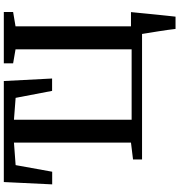

<svg xmlns="http://www.w3.org/2000/svg" viewBox="14 -798 963 1032"><g transform="rotate(-90 496.0 -281.5)"><path d="M857 180Q855 161 851.5 136.5Q848 112 844 86.8Q840 61.5 836.2 38.8Q832.5 16 830 0H155.5V-48.5L246 -59.5V-688.5L125 -679.5L89.5 -483H21.5L34 -743H577L590.5 -483.5H524L486.5 -679.5L369 -688.5V-56H747.5V-680L672 -693V-743H948V-693L871 -680V-59.5H947.5Q945.5 -41 943.2 -16.8Q941 7.5 938.2 34.5Q935.5 61.5 932.8 88.2Q930 115 927.5 138.8Q925 162.5 923 180Z"/></g></svg>

Font: Merriweather 36pt SemiBold
Style: Regular
Weight: 600
Version: Version 2.100